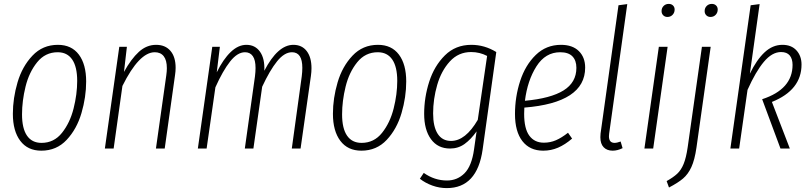

<svg xmlns="http://www.w3.org/2000/svg" viewBox="-20 -762 4150 985"><path d="M46 -178Q46 -258 70 -339.5Q94 -421 146.5 -476.5Q199 -532 277 -532Q347 -532 384.5 -482Q422 -432 422 -344Q422 -264 398 -182Q374 -100 322 -44.5Q270 11 192 11Q122 11 84 -39.5Q46 -90 46 -178ZM376 -347Q376 -419 350.5 -456.5Q325 -494 276 -494Q212 -494 170.5 -442.5Q129 -391 111 -317.5Q93 -244 93 -175Q93 -103 118.5 -66Q144 -29 193 -29Q257 -29 298 -80.5Q339 -132 357.5 -205.5Q376 -279 376 -347Z M881 -414Q881 -397 878 -377L825 0H780L833 -375Q836 -396 836 -412Q836 -453 820 -473.5Q804 -494 774 -494Q694 -494 608 -321L563 0H518L592 -522H631L616 -393Q653 -460 692.5 -496Q732 -532 781 -532Q828 -532 854.5 -501Q881 -470 881 -414Z M1578 -412Q1578 -393 1575 -372L1522 0H1477L1528 -370Q1531 -394 1531 -414Q1531 -494 1478 -494Q1439 -494 1401.5 -447.5Q1364 -401 1325 -317L1280 0H1236L1288 -370Q1291 -394 1291 -413Q1291 -454 1277 -474Q1263 -494 1237 -494Q1198 -494 1160.5 -446.5Q1123 -399 1085 -314L1040 0H995L1069 -522H1108L1092 -391Q1125 -458 1163.5 -495Q1202 -532 1244 -532Q1289 -532 1314 -496.5Q1339 -461 1336 -399Q1405 -532 1485 -532Q1529 -532 1553.5 -500Q1578 -468 1578 -412Z M1688 -178Q1688 -258 1712 -339.5Q1736 -421 1788.5 -476.5Q1841 -532 1919 -532Q1989 -532 2026.5 -482Q2064 -432 2064 -344Q2064 -264 2040 -182Q2016 -100 1964 -44.5Q1912 11 1834 11Q1764 11 1726 -39.5Q1688 -90 1688 -178ZM2018 -347Q2018 -419 1992.5 -456.5Q1967 -494 1918 -494Q1854 -494 1812.5 -442.5Q1771 -391 1753 -317.5Q1735 -244 1735 -175Q1735 -103 1760.5 -66Q1786 -29 1835 -29Q1899 -29 1940 -80.5Q1981 -132 1999.5 -205.5Q2018 -279 2018 -347Z M2526 -495 2456 5Q2428 203 2272 203Q2234 203 2198 190Q2162 177 2134 155L2154 125Q2209 164 2273 164Q2326 164 2363 127Q2400 90 2412 4L2425 -88Q2396 -47 2363.5 -23.5Q2331 0 2289 0Q2226 0 2191 -48Q2156 -96 2156 -178Q2156 -262 2182 -343Q2208 -424 2262.5 -478Q2317 -532 2398 -532Q2466 -532 2526 -495ZM2202 -180Q2202 -112 2225.5 -75.5Q2249 -39 2294 -39Q2368 -39 2431 -147L2479 -475Q2441 -495 2397 -495Q2332 -495 2288 -447Q2244 -399 2223 -326.5Q2202 -254 2202 -180Z M2670 -210Q2669 -199 2669 -178Q2669 -102 2695.5 -66Q2722 -30 2770 -30Q2803 -30 2832 -42.5Q2861 -55 2894 -81L2915 -51Q2879 -20 2843 -4.5Q2807 11 2767 11Q2698 11 2660 -38Q2622 -87 2622 -177Q2622 -265 2648.5 -346.5Q2675 -428 2728.5 -480Q2782 -532 2858 -532Q2917 -532 2949.5 -500Q2982 -468 2982 -415Q2982 -235 2670 -210ZM2673 -245Q2805 -257 2871 -298Q2937 -339 2937 -414Q2937 -452 2916.5 -473Q2896 -494 2854 -494Q2778 -494 2732 -421.5Q2686 -349 2673 -245Z M3105 -76Q3104 -71 3104 -63Q3104 -29 3133 -29Q3145 -29 3164 -36L3174 -2Q3148 11 3123 11Q3094 11 3077 -6.5Q3060 -24 3060 -58Q3060 -70 3061 -77L3153 -735L3198 -741Z M3405 -522 3331 0H3286L3360 -522ZM3374 -705Q3374 -721 3384.5 -731.5Q3395 -742 3411 -742Q3424 -742 3432.5 -734Q3441 -726 3441 -713Q3441 -697 3430.5 -686Q3420 -675 3404 -675Q3391 -675 3382.5 -683.5Q3374 -692 3374 -705Z M3400 167Q3434 148 3454 129.5Q3474 111 3487 79.5Q3500 48 3508 -7L3581 -522H3626L3553 -5Q3544 58 3527 95Q3510 132 3484 154Q3458 176 3412 200ZM3595 -705Q3595 -721 3605.5 -731.5Q3616 -742 3632 -742Q3645 -742 3653.5 -734Q3662 -726 3662 -713Q3662 -697 3651.5 -686Q3641 -675 3625 -675Q3612 -675 3603.5 -683.5Q3595 -692 3595 -705Z M3827 -384Q3862 -456 3903 -494Q3944 -532 3994 -532Q4040 -532 4066 -503.5Q4092 -475 4092 -431Q4092 -300 3940 -239L4032 0H3984L3890 -253Q4046 -304 4046 -429Q4046 -460 4031.5 -477.5Q4017 -495 3987 -495Q3941 -495 3899 -445Q3857 -395 3815 -301L3772 0H3727L3831 -735L3877 -741Z"/></svg>

Font: Fira Sans Extra Condensed ExtraLight
Style: Italic
Weight: 275
Width: 3
Italic angle: -8°
Designer: Carrois Corporate & Edenspiekermann AG
Foundry: Carrois Corporate GbR & Edenspiekermann AG
Version: Version 4.203